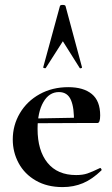

<svg xmlns="http://www.w3.org/2000/svg" viewBox="-20 -750 458 782"><path d="M32 -182Q32 -240 61 -289Q90 -338 141.5 -366.5Q193 -395 258 -395Q320 -395 354 -367Q388 -339 388 -280Q388 -249 377 -249H281Q283 -310 269 -342.5Q255 -375 220 -375Q180 -375 156.5 -334Q133 -293 133 -225Q133 -137 173.5 -87Q214 -37 290 -37Q317 -37 336 -43.5Q355 -50 386 -65L388 -66Q390 -66 392.5 -62Q395 -58 393 -56Q356 -20 318 -4Q280 12 235 12Q172 12 126 -14.5Q80 -41 56 -85.5Q32 -130 32 -182ZM97 -267 316 -271V-249L98 -248ZM314 -475Q314 -473 309.5 -472Q305 -471 304 -474L236 -582L167 -474Q166 -471 160.5 -472.5Q155 -474 156 -476L224 -725Q225 -730 235 -730Q246 -730 247 -725L314 -476Z"/></svg>

Font: Cormorant Garamond
Style: Bold
Weight: 700
Designer: Christian Thalmann (Catharsis Fonts)
Foundry: Catharsis Fonts
Version: Version 4.000